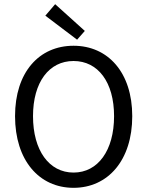

<svg xmlns="http://www.w3.org/2000/svg" viewBox="-20 -887 704 919"><path d="M332 12C497 12 613 -120 613 -331C613 -540 497 -668 332 -668C167 -668 52 -541 52 -331C52 -120 167 12 332 12ZM332 -61C215 -61 138 -167 138 -331C138 -494 215 -595 332 -595C449 -595 526 -494 526 -331C526 -167 449 -61 332 -61ZM349 -697 386 -739 244 -867 197 -812Z"/></svg>

Font: Giro Sans Regular
Style: Regular
Weight: 400
Designer: Paul D. Hunt
Foundry: Adobe Systems Incorporated
Version: Version 1.000;PS 1.0;hotconv 1.0.88;makeotf.lib2.5.647800